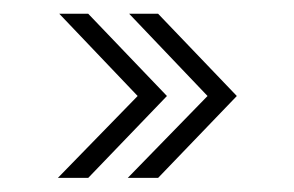

<svg xmlns="http://www.w3.org/2000/svg" viewBox="-20 -404 417 272"><path d="M161 -152 274 -268 163 -384.5H204L315.5 -268L204 -152ZM62 -152 175 -268 64 -384.5H105L216.5 -268L105 -152Z"/></svg>

Font: Imbue Thin 10pt
Style: Bold
Weight: 700
Version: Version 1.102